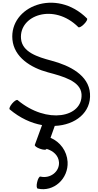

<svg xmlns="http://www.w3.org/2000/svg" viewBox="-20 -887 720 1406"><path d="M51 -86C127 -22 209 15 288 29L235 174C232 181 249 194 272 202C296 211 317 212 320 205V203C370 217 409 252 412 302C416 371 347 423 276 406C268 404 257 423 252 447C246 471 248 492 256 494C373 521 482 422 475 298C470 218 420 152 350 122L381 35C533 29 649 -65 639 -202C630 -336 492 -407 356 -443C255 -470 143 -505 134 -603C118 -775 374 -868 554 -688C559 -683 578 -692 595 -710C613 -728 623 -746 617 -752C390 -979 48 -840 71 -597C83 -469 204 -391 332 -357C441 -328 570 -293 577 -198C588 -27 324 26 109 -154C103 -159 85 -148 69 -129C53 -110 45 -91 51 -86Z"/></svg>

Font: Nupuram
Style: Regular
Weight: 400
Designer: Santhosh Thottingal (santhosh.thottingal@gmail.com)
Foundry: SMC
Version: Version 1.000